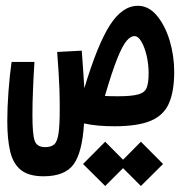

<svg xmlns="http://www.w3.org/2000/svg" viewBox="-20 -428 626 656"><path d="M371.1 3.4Q343.3 3.4 316.9 1.2Q290.5 -1 267.1 -6.3Q261.2 92.8 231.4 133.5Q201.7 174.3 128.9 174.3Q78.6 174.3 51.8 153.1Q24.9 131.8 14.9 89.8Q4.9 47.9 4.9 -14.2Q4.9 -60.5 9 -116.2Q13.2 -171.9 19.5 -216.3H97.7Q94.7 -170.4 92.8 -123Q90.8 -75.7 90.8 -34.7Q90.8 30.8 98.4 52.7Q106 74.7 134.3 74.7Q153.8 74.7 164.6 65.9Q175.3 57.1 179.7 29.5Q184.1 2 184.1 -55.2Q184.1 -92.3 183.1 -121.6Q182.1 -150.9 180.2 -181.2Q178.2 -211.4 175.3 -250.5L259.3 -254.9Q261.7 -218.8 264.2 -187.7Q266.6 -156.7 268.1 -126.5Q313 -275.9 355.5 -342Q397.9 -408.2 451.2 -408.2Q487.8 -408.2 515.9 -374.8Q543.9 -341.3 559.6 -289.6Q575.2 -237.8 575.2 -182.6Q575.2 -115.2 556.9 -74.2Q538.6 -33.2 494.1 -14.9Q449.7 3.4 371.1 3.4ZM338.4 -100.1Q359.4 -99.1 382.3 -99.1Q430.2 -99.1 452.6 -105.5Q475.1 -111.8 481.4 -128.9Q487.8 -146 487.8 -177.7Q487.8 -208.5 481 -237.8Q474.1 -267.1 463.1 -285.9Q452.1 -304.7 439 -304.7Q426.3 -304.7 412.4 -288.3Q398.4 -272 380.6 -227.8Q362.8 -183.6 338.4 -100.1ZM461.4 207.5 400.4 146.5 339.4 207.5 263.7 132.3 339.4 56.2 400.4 117.7 461.4 56.2 537.1 132.3Z"/></svg>

Font: Cascadia Code NF
Style: Regular
Weight: 400
Monospace: yes
Designer: Aaron Bell
Foundry: Saja Typeworks
Version: Version 2404.023; ttfautohint (v1.8.4)